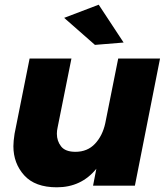

<svg xmlns="http://www.w3.org/2000/svg" viewBox="-20 -790 717 817"><path d="M384 -599 253 -714 400 -770 506 -609ZM222 7Q129 7 83 -44Q37 -95 37 -168Q37 -189 42 -221L106 -541H284L225 -247Q222 -234 222 -221Q222 -190 240 -167Q258 -144 301 -144Q352 -144 384.2 -178.2Q416.5 -212.5 428 -266L483 -541H661L554 0H376L390 -72Q326 7 222 7Z"/></svg>

Font: Argentum Sans
Style: Bold Italic
Weight: 700
Italic angle: -11°
Designer: Julieta Ulanovsky (font), Cristiano Sobral (main changes and remaster)
Foundry: Julieta Ulanovsky (font), Cristiano Sobral (main changes and remaster)
Version: Version 2.007;June 15, 2022;FontCreator 14.0.0.2814 64-bit; 